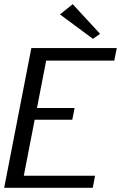

<svg xmlns="http://www.w3.org/2000/svg" viewBox="-32 -899 592 919"><path d="M-12 0H412L423 -58H82L134 -326H314L325 -382H145L189 -609H515L527 -669H118ZM255 -830 413 -713 447 -737 316 -879Z"/></svg>

Font: KpSans
Style: Italic
Weight: 400
Italic angle: -11°
Version: Version 0.66